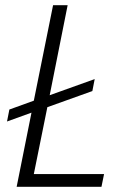

<svg xmlns="http://www.w3.org/2000/svg" viewBox="-20 -718 481 738"><path d="M370 0H44L101 -285L7 -251L16 -297L110 -331L184 -698H240L171 -352L344 -414L335 -368L162 -306L110 -49H380Z"/></svg>

Font: IBM Plex Sans Cond Light
Style: Italic
Weight: 300
Width: 3
Italic angle: -11°
Designer: Mike Abbink, Paul van der Laan, Pieter van Rosmalen
Foundry: Bold Monday
Version: Version 1.3